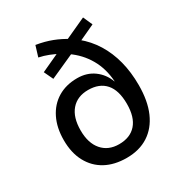

<svg xmlns="http://www.w3.org/2000/svg" viewBox="-170 -836 912 967"><g transform="rotate(-30 286.0 -352.5)"><path d="M289 9Q218 9 166.5 -19Q115 -47 86.5 -100Q58 -153 58 -227Q58 -299 84.5 -352.5Q111 -406 159 -435Q207 -464 272 -464Q328 -464 368.5 -434.5Q409 -405 427 -356H428Q423 -432 389 -491Q355 -550 297 -590L316 -588L167 -521L142 -574L259 -628L257 -614Q237 -625 210.5 -635.5Q184 -646 155 -652L174 -714Q224 -706 265.5 -690Q307 -674 343 -651L318 -653L451 -714L475 -660L378 -615V-626Q426 -587 458.5 -534.5Q491 -482 507.5 -418Q524 -354 524 -279Q524 -187 496 -123Q468 -59 415.5 -25Q363 9 289 9ZM290 -70Q355 -70 390 -110Q425 -150 425 -227Q425 -306 390 -345.5Q355 -385 290 -385Q227 -385 191.5 -344Q156 -303 156 -227Q156 -153 192 -111.5Q228 -70 290 -70Z"/></g></svg>

Font: Nunito Sans 7pt SemiCondensed Medium
Style: Regular
Weight: 500
Width: 4
Designer: Vernon Adams
Foundry: Vernon Adams
Version: Version 3.101;gftools[0.9.27]